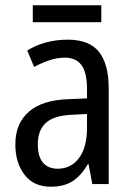

<svg xmlns="http://www.w3.org/2000/svg" viewBox="-20 -696 500 726"><path d="M236 -546Q318 -546 354.5 -499.5Q391 -453 391 -363V0H329L315 -75H312Q287 -32 254.5 -11Q222 10 172 10Q107 10 72.5 -35.5Q38 -81 38 -150Q38 -229 89 -273.5Q140 -318 239 -321L309 -324V-359Q309 -422 288 -450Q267 -478 225 -478Q197 -478 168 -468.5Q139 -459 109 -443L83 -505Q115 -525 154 -535.5Q193 -546 236 -546ZM252 -262Q183 -259 153 -231Q123 -203 123 -151Q123 -103 143 -80.5Q163 -58 198 -58Q248 -58 278.5 -98Q309 -138 309 -213V-265ZM363 -676V-612H104V-676Z"/></svg>

Font: Noto Sans Gurmukhi Condensed
Style: Regular
Weight: 400
Width: 3
Designer: Jelle Bosma - Monotype Design Team
Foundry: Monotype Imaging Inc.
Version: Version 2.004; ttfautohint (v1.8.4.7-5d5b)